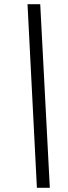

<svg xmlns="http://www.w3.org/2000/svg" viewBox="-20 -780 328 921"><path d="M157 121 112 -760H173L219 121Z"/></svg>

Font: Noto Serif Medium
Style: Italic
Weight: 500
Italic angle: -12°
Designer: Monotype Design Team
Foundry: Monotype Imaging Inc.
Version: Version 2.014; ttfautohint (v1.8.4.7-5d5b)